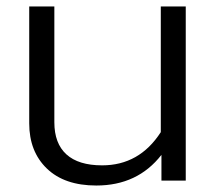

<svg xmlns="http://www.w3.org/2000/svg" viewBox="-20 -555 661 590"><path d="M275.9 15.1Q178.2 15.1 124 -37.1Q69.8 -89.4 69.8 -175.8V-535.2H147V-179.2Q147 -114.3 184.1 -80.6Q221.2 -46.9 293.9 -46.9Q408.2 -46.9 474.1 -148.9V-535.2H550.8V0H476.1V-79.1Q402.8 15.1 275.9 15.1Z"/></svg>

Font: Prompt Light
Style: Regular
Weight: 300
Designer: Katatrad Team
Foundry: CadsonDemak
Version: Version 1.000;PS 001.000;hotconv 1.0.88;makeotf.lib2.5.64775